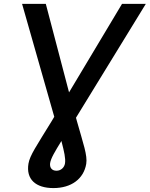

<svg xmlns="http://www.w3.org/2000/svg" viewBox="-20 -747 767 983"><path d="M93 -727.3 257.8 -149.1 245 -127.5C166.9 0 132.8 48.3 125.7 90.9C112.6 170.5 162.3 215.9 253.6 215.9C344.5 215.9 408.4 169.4 421.5 92C428.6 48.7 406.2 -11.4 373.9 -126.4L369 -144.2L726.6 -727.3H604.8L333.5 -274.1L214.5 -727.3ZM236.5 88.8C240.1 63.6 260.7 29.8 294.4 -25.2C308.9 31.2 316.4 63.2 312.9 88.8C309.7 110.4 292.3 127.1 269.2 127.1C245.7 127.1 233.7 111.5 236.5 88.8Z"/></svg>

Font: Margiela Sans Medium
Style: Italic
Weight: 500
Italic angle: -9.39999°
Designer: Stefan Endress, Andreas Faust
Version: Version 1.100;FEAKit 1.0